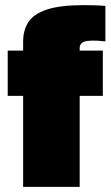

<svg xmlns="http://www.w3.org/2000/svg" viewBox="-20 -727 430 747"><path d="M70 0V-354H10V-530H70V-565Q70 -609 90 -640.5Q110 -672 161.5 -689.5Q213 -707 305 -707Q320 -707 343.5 -706.5Q367 -706 390 -704V-566Q374 -568 362 -568.5Q350 -569 343 -569Q311 -569 300.5 -561.5Q290 -554 290 -540V-530H380V-354H290V0Z"/></svg>

Font: Golos Text Black
Style: Regular
Weight: 900
Designer: A.Korolkova, Vitaly Kuzmin
Foundry: ParaType Ltd
Version: Version 2.004